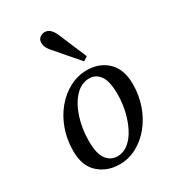

<svg xmlns="http://www.w3.org/2000/svg" viewBox="-175 -798 808 902"><g transform="rotate(-30 228.5 -346.5)"><path d="M207 11Q140 11 94 -30Q48 -71 48 -152Q48 -213 67 -267Q86 -321 120 -362Q154 -403 198.5 -426.5Q243 -450 293 -450Q360 -450 404 -408Q448 -366 448 -286Q448 -226 429.5 -172.5Q411 -119 377.5 -77.5Q344 -36 300 -12.5Q256 11 207 11ZM217 -27Q249 -27 276 -48.5Q303 -70 322 -107Q341 -144 351.5 -189Q362 -234 362 -280Q362 -351 340 -381Q318 -411 283 -411Q240 -411 206.5 -375.5Q173 -340 154 -281.5Q135 -223 135 -156Q135 -86 158 -56.5Q181 -27 217 -27ZM326 -507 303 -492Q277 -523 250 -553.5Q223 -584 197 -615Q172 -641 172 -668Q172 -685 184 -694.5Q196 -704 211 -704Q242 -704 262 -658Q278 -620 294 -582Q310 -544 326 -507Z"/></g></svg>

Font: Lisu Bosa Medium
Style: Italic
Weight: 500
Italic angle: -19°
Designer: David Morse, Annie Olsen, Victor Gaultney, Frank Grießhammer (Latin)
Foundry: SIL International
Version: Version 2.000